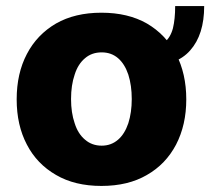

<svg xmlns="http://www.w3.org/2000/svg" viewBox="-20 -594 684 624"><path d="M549.3 -574.2H643.6Q643.6 -481.4 598.1 -430.2Q552.7 -378.4 455.1 -378.4V-439.5Q493.2 -439.5 513.7 -455.6Q533.7 -471.2 542 -502Q549.3 -532.2 549.3 -574.2ZM309.6 10.3Q223.1 10.3 162.1 -25.4Q100.1 -61 67.4 -124Q34.2 -187 34.2 -271Q34.2 -355.5 67.4 -418.5Q100.1 -481.4 162.1 -517.6Q223.6 -552.7 309.6 -552.7Q396 -552.7 457.5 -517.6Q518.6 -481.9 552.2 -418.5Q585.4 -354.5 585.4 -271Q585.4 -188 552.2 -124Q518.6 -60.1 457.5 -25.4Q396.5 10.3 309.6 10.3ZM310.5 -120.6Q341.3 -120.6 363.8 -140.1Q385.3 -158.7 397 -193.4Q408.2 -228.5 408.2 -272Q408.2 -316.4 397 -351.6Q385.3 -386.2 363.8 -404.8Q341.8 -423.8 310.5 -423.8Q278.3 -423.8 256.3 -404.8Q233.4 -385.7 222.7 -351.6Q210.9 -317.4 210.9 -272Q210.9 -227.5 222.7 -193.4Q233.4 -159.2 256.3 -140.1Q278.8 -120.6 310.5 -120.6Z"/></svg>

Font: My Font
Style: Regular
Weight: 500
Designer: Rasmus Andersson
Foundry: rsms
Version: Version 0.001